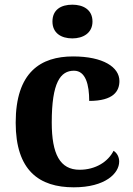

<svg xmlns="http://www.w3.org/2000/svg" viewBox="-20 -790 567 820"><path d="M289 -626C335 -626 375 -649 375 -698C375 -749 335 -770 289 -770C241 -770 204 -749 204 -698C204 -649 241 -626 289 -626ZM295 10C430 10 489 -50 489 -100C489 -118 481 -136 465 -146C442 -100 389 -65 320 -65C236 -65 201 -132 201 -267C201 -438 238 -488 296 -488C346 -488 361 -428 361 -359C465 -359 490 -401 490 -444C490 -503 421 -549 292 -549C154 -549 47 -482 47 -266C47 -61 148 10 295 10Z"/></svg>

Font: Noto Nastaliq Urdu
Style: Bold
Weight: 700
Designer: Monotype Design Team (Patrick Giasson: type design, Kamal Mansour: OpenType code, Glenda Bellarosa). Updated by Simon Co
Foundry: Monotype Imaging Inc., Simon Cozens
Version: Version 3.009